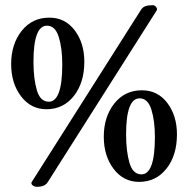

<svg xmlns="http://www.w3.org/2000/svg" viewBox="-20 -684 725 740"><path d="M23 -437Q23 -514 63.5 -565Q104 -616 170 -616Q231 -616 268 -567Q305 -518 305 -446Q305 -365 264.5 -314Q224 -263 159 -263Q99 -263 61 -313Q23 -363 23 -437ZM220 -436Q220 -498 206.5 -541.5Q193 -585 161 -585Q109 -585 109 -446Q109 -381 122 -336.5Q135 -292 168 -292Q220 -292 220 -436ZM568 -664Q575 -664 580 -659Q585 -654 585 -649Q585 -645 584 -644L164 18Q153 36 122 36Q114 36 107.5 31.5Q101 27 101 22Q101 19 102 18L522 -644Q529 -656 540 -660Q551 -664 568 -664ZM380 -157Q380 -234 420.5 -285Q461 -336 527 -336Q588 -336 625 -287Q662 -238 662 -166Q662 -85 621.5 -34Q581 17 516 17Q456 17 418 -33Q380 -83 380 -157ZM577 -156Q577 -218 563.5 -261.5Q550 -305 518 -305Q466 -305 466 -166Q466 -101 479 -56.5Q492 -12 525 -12Q577 -12 577 -156Z"/></svg>

Font: EB Garamond SemiBold
Style: Regular
Weight: 600
Designer: Georg Duffner and Octavio Pardo
Foundry: Georg Duffner
Version: Version 1.000